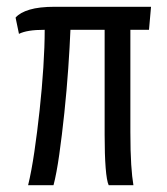

<svg xmlns="http://www.w3.org/2000/svg" viewBox="-20 -547 492 567"><path d="M63 0Q73 -41 81.5 -99Q90 -157 97 -221.5Q104 -286 108 -348Q112 -410 112 -459Q85 -459 66.5 -456Q48 -453 36 -447L26 -495Q39 -510 67.5 -518.5Q96 -527 142 -527H426L420 -459H365V-158Q365 -99 367.5 -61Q370 -23 374 0H301Q295 -13 292 -51.5Q289 -90 289 -149V-459H188Q186 -409 181.5 -344.5Q177 -280 170 -213.5Q163 -147 155 -90.5Q147 -34 138 0Z"/></svg>

Font: Archivo ExtraCondensed
Style: Regular
Weight: 400
Width: 2
Designer: Hector Gatti
Foundry: Omnibus-Type
Version: Version 2.001